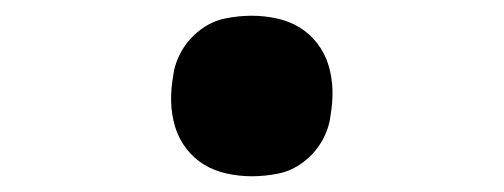

<svg xmlns="http://www.w3.org/2000/svg" viewBox="-20 -462 640 244"><path d="M300 -238Q284 -238 268 -241.5Q252 -245 239 -253Q226 -261 216.5 -273.5Q207 -286 202.5 -301Q198 -316 197.5 -332Q197 -348 200 -365Q202 -382 211 -397.5Q220 -413 234.5 -424Q249 -435 266 -438.5Q283 -442 300 -442Q316 -442 332 -438.5Q348 -435 361 -427Q374 -419 383.5 -406.5Q393 -394 397.5 -379Q402 -364 402.5 -348Q403 -332 400 -315Q398 -298 389 -282.5Q380 -267 365.5 -256Q351 -245 334 -241.5Q317 -238 300 -238Z"/></svg>

Font: Iosevka Curly Slab XBdEx
Style: Italic
Weight: 800
Width: 7
Italic angle: -9°
Monospace: yes
Designer: Belleve Invis
Foundry: Belleve Invis
Version: Version 11.1.0; ttfautohint (v1.8.3)